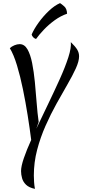

<svg xmlns="http://www.w3.org/2000/svg" viewBox="-20 -869 552 1231"><path d="M115 228Q115 197 133 144.5Q151 92 180 28Q171 -44 157.5 -129Q144 -214 127 -297Q110 -380 89 -449.5Q68 -519 43 -560Q54 -571 72 -578.5Q90 -586 106 -586Q137 -586 156 -553Q175 -520 186 -465Q197 -410 203.5 -343.5Q210 -277 215 -210Q220 -143 228 -87L213 -44Q250 -122 289.5 -204Q329 -286 363.5 -362.5Q398 -439 418 -501Q438 -563 434 -599Q463 -571 475 -551Q487 -531 487 -508Q487 -476 466 -430Q445 -384 412 -327Q379 -270 342 -203.5Q305 -137 272 -62.5Q239 12 218 92Q197 172 197 256Q197 276 198.5 298Q200 320 204 342Q166 334 147 315.5Q128 297 121.5 273.5Q115 250 115 228ZM183 -648Q198 -683 227.5 -724Q257 -765 293.5 -799.5Q330 -834 365 -849Q375 -843 392 -828Q409 -813 410 -781Q369 -767 331 -739.5Q293 -712 262 -679.5Q231 -647 211 -619Q201 -622 193 -630Q185 -638 183 -648Z"/></svg>

Font: Merienda Light
Style: Regular
Weight: 300
Designer: Eduardo Rodriguez Tunni
Foundry: Eduardo Rodriguez Tunni
Version: Version 2.001; ttfautohint (v1.8.4.7-5d5b)